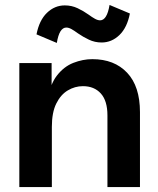

<svg xmlns="http://www.w3.org/2000/svg" viewBox="-20 -759 640 779"><path d="M547.9 0H415.9V-290.7Q415.9 -350.2 389 -379.8Q362.2 -409.4 316.4 -409.4Q284 -409.4 255.1 -392.2Q226.2 -375 208.3 -338.8Q190.4 -302.7 190.4 -244.2V0H58.4V-503H189.4V-346.7H172.7Q181.7 -414.4 210.3 -451.6Q238.9 -488.8 277.5 -503.9Q316.2 -519 354.5 -519Q443.9 -519 495.9 -463.8Q547.9 -408.6 547.9 -304.2ZM424.5 -738.9 507 -704.2Q495.7 -646.7 464.4 -616.7Q433.1 -586.6 392.2 -586.6Q364.7 -586.6 340.6 -598.1Q316.6 -609.5 296.2 -623.7Q281.1 -634.8 269.9 -641Q258.7 -647.2 248.9 -647.2Q235.1 -647.2 225.4 -632Q215.8 -616.8 210.5 -584.8L128.1 -619.6Q139.3 -677 170.6 -707Q201.9 -737.1 242.9 -737.1Q270.8 -737.1 294.9 -725.7Q319.1 -714.2 338.9 -700Q354 -688.9 365.4 -682.7Q376.8 -676.5 386.2 -676.5Q399.9 -676.5 409.6 -692Q419.3 -707.5 424.5 -738.9Z"/></svg>

Font: Wix Madefor Display
Style: Regular
Weight: 400
Designer: Dalton Maag Ltd
Foundry: Dalton Maag Ltd
Version: Version 3.100